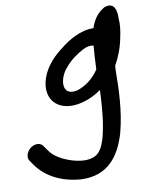

<svg xmlns="http://www.w3.org/2000/svg" viewBox="-122 -730 828 1065"><g transform="rotate(-10 292.5 -197.5)"><path d="M-22 80C-25 92 -23 105 -16 114C-9 125 -1 134 6 145C55 211 140 257 251 264C399 269 468 174 505 50C538 -74 540 -198 541 -301L542 -315V-323C566 -364 587 -418 597 -471C606 -510 610 -549 607 -577C606 -579 617 -676 547 -656C538 -654 531 -648 525 -644C493 -622 473 -589 460 -550C386 -552 315 -508 272 -473C230 -442 189 -402 163 -349C102 -218 182 -120 324 -154C365 -164 402 -182 436 -206C434 -150 429 -85 422 -33C406 73 385 141 331 157H330C297 169 249 163 208 149C159 133 117 108 95 76L73 45C67 37 58 29 40 29C13 29 -15 51 -22 80ZM281 -364C307 -396 346 -425 383 -444C407 -456 422 -459 444 -455C441 -415 437 -365 436 -322L432 -316C402 -273 360 -241 313 -226C217 -203 229 -309 281 -364Z"/></g></svg>

Font: Stray Cat
Style: ExBlkObl
Weight: 1000
Version: Version 1.0